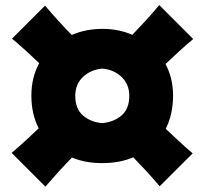

<svg xmlns="http://www.w3.org/2000/svg" viewBox="-20 -734 790 741"><path d="M596.2 -15.1Q570.8 -45.4 544.9 -73.5Q519 -101.6 494.1 -127Q442.9 -104.5 374 -104.5Q309.1 -104.5 257.8 -126Q232.9 -100.6 207 -72.3Q181.2 -43.9 155.3 -13.7L24.9 -144Q53.2 -168 79.3 -191.9Q105.5 -215.8 129.4 -238.8Q115.7 -265.1 108.4 -296.6Q101.1 -328.1 101.1 -365.2Q101.1 -435.1 131.3 -490.2Q107.4 -513.2 81.1 -537.1Q54.7 -561 26.4 -585L153.8 -712.4Q179.7 -681.6 205.6 -653.3Q231.4 -625 256.8 -599.1Q311 -622.6 376 -622.6Q407.7 -622.6 436.5 -616.7Q465.3 -610.8 490.7 -599.6Q516.1 -626 542.2 -654.5Q568.4 -683.1 594.7 -714.4L725.6 -583.5Q696.8 -559.1 669.9 -534.7Q643.1 -510.3 618.7 -486.8Q647.9 -432.6 647.9 -365.2Q647.9 -328.1 640.6 -295.9Q633.3 -263.7 619.6 -236.8Q643.6 -214.4 669.4 -190.2Q695.3 -166 723.6 -142.1ZM374 -258.8Q418.9 -262.7 449 -288.3Q479 -314 479 -364.3Q479 -408.2 449.5 -436.8Q419.9 -465.3 375 -469.2Q330.6 -465.3 300.5 -437.3Q270.5 -409.2 270.5 -364.3Q270.5 -314 300.3 -288.3Q330.1 -262.7 374 -258.8Z"/></svg>

Font: Pinar-DS3-FD ExtraBold
Style: Regular
Weight: 800
Designer: Amin Abedi
Version: Version 3.000